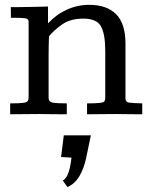

<svg xmlns="http://www.w3.org/2000/svg" viewBox="-20 -466 617 783"><path d="M21.5 0Q21.5 -3.9 21.5 -9.8Q21.5 -15.6 21.5 -22.2Q21.5 -28.8 21.5 -34.7Q21.5 -40.5 21.5 -44.4Q58.1 -44.4 73.7 -46.4Q89.4 -48.3 93 -54Q96.7 -59.6 96.7 -69.8V-377.4Q96.7 -389.6 82.3 -391.6Q67.9 -393.6 24.4 -393.6Q24.4 -398.9 24.4 -407.2Q24.4 -415.5 24.2 -423.8Q23.9 -432.1 23.9 -437Q40.5 -437 55.9 -437Q71.3 -437 85.9 -437.5Q109.9 -437.5 132.1 -438.2Q154.3 -439 175.8 -439.5V-370.6Q209 -406.7 252.4 -426.5Q295.9 -446.3 344.2 -446.3Q415.5 -446.3 453.6 -408Q491.7 -369.6 491.7 -288.1V-64.5Q491.7 -49.3 506.8 -47.4Q522 -45.4 560.1 -44.4V0Q536.1 0 512.9 -0.2Q489.7 -0.5 455.6 -1Q419.9 -1 391.6 -0.5Q363.3 0 335 0V-44.4Q372.1 -44.4 387.5 -46.4Q402.8 -48.3 406 -53.2Q409.2 -58.1 409.2 -66.9V-259.8Q409.2 -325.7 392.1 -357.9Q375 -390.1 319.8 -390.1Q266.6 -390.1 232.4 -365.7Q198.2 -341.3 179.7 -317.9Q179.2 -299.8 178.7 -281.5Q178.2 -263.2 178.2 -243.7V-67.4Q178.2 -50.3 195.6 -47.4Q212.9 -44.4 252.4 -44.4V0Q227.1 0 202.4 -0.2Q177.7 -0.5 142.1 -1Q105.5 -1 77.1 -0.5Q48.8 0 21.5 0ZM254.9 296.9 236.3 270.5Q248 262.2 254.6 249Q261.2 235.8 265.1 217.5Q269 199.2 271.5 176.8L229 174.3L240.2 85.9H350.6L331.1 179.2Q322.3 221.2 303.7 252.4Q285.2 283.7 254.9 296.9Z"/></svg>

Font: Kameron
Style: Regular
Weight: 400
Designer: Vernon Adams
Foundry: Vernon Adams
Version: Version 1.100